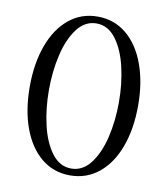

<svg xmlns="http://www.w3.org/2000/svg" viewBox="-81 -780 754 861"><g transform="rotate(10 295.5 -349.5)"><path d="M48.8 -349Q48.8 -455.1 78.8 -537.3Q108.9 -619.5 164.5 -665.2Q220.1 -711 295 -711Q369.9 -711 425.8 -665.2Q481.6 -619.5 511.9 -537.3Q542.2 -455.1 542.2 -349Q542.2 -242.9 512 -160.9Q481.8 -79 425.8 -33.5Q369.9 12 295 12Q220.1 12 164.5 -33.5Q108.9 -79 78.8 -160.9Q48.8 -242.9 48.8 -349ZM454.8 -349Q454.8 -433.1 437.2 -508.6Q419.6 -584.1 383.6 -631.9Q347.6 -679.8 295 -679.8Q242.4 -679.8 206.6 -631.9Q170.8 -584.1 153.4 -508.6Q136 -433.1 136 -349Q136 -265.2 153.4 -190.1Q170.8 -114.9 206.6 -67.1Q242.4 -19.2 295 -19.2Q347.6 -19.2 383.6 -66.9Q419.6 -114.5 437.2 -189.7Q454.8 -264.9 454.8 -349Z"/></g></svg>

Font: Didactic
Style: Regular
Weight: 400
Designer: Tyler Finck
Foundry: Etcetera Type Co
Version: Version 3.007;FEAKit 1.0